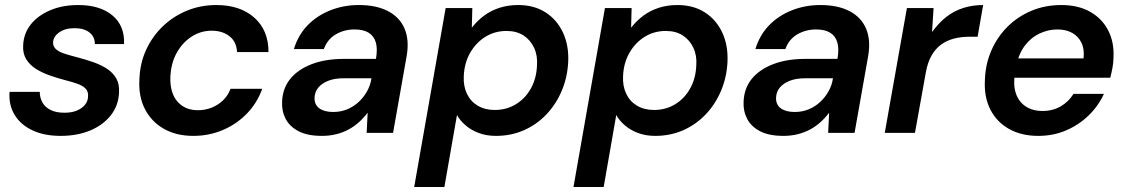

<svg xmlns="http://www.w3.org/2000/svg" viewBox="-20 -528 4476 763"><path d="M221 12Q155 12 108 -10.5Q61 -33 37.5 -72.5Q14 -112 18 -163H138Q138 -140 148.5 -121Q159 -102 181 -91Q203 -80 236 -80Q266 -80 286.5 -89Q307 -98 318.5 -112.5Q330 -127 330 -147Q331 -165 319.5 -176.5Q308 -188 286.5 -195.5Q265 -203 237 -210Q207 -218 177 -228.5Q147 -239 122.5 -254.5Q98 -270 84 -293Q70 -316 72 -348Q74 -395 102 -430.5Q130 -466 179 -487Q228 -508 291 -508Q377 -508 426.5 -467Q476 -426 473 -353H357Q357 -382 335.5 -399Q314 -416 276 -416Q239 -416 215.5 -399.5Q192 -383 191 -360Q190 -344 202 -333Q214 -322 235.5 -315Q257 -308 288 -300Q323 -291 353.5 -280Q384 -269 407 -253.5Q430 -238 442.5 -215.5Q455 -193 453 -160Q451 -109 420.5 -70Q390 -31 338.5 -9.5Q287 12 221 12Z M748 12Q680 12 630.5 -16.5Q581 -45 555.5 -95.5Q530 -146 534 -212Q536 -276 560.5 -329.5Q585 -383 626.5 -423Q668 -463 722.5 -485.5Q777 -508 840 -508Q934 -508 990.5 -458Q1047 -408 1047 -321H922Q920 -362 892 -384Q864 -406 821 -406Q778 -406 741.5 -382.5Q705 -359 682 -317.5Q659 -276 657 -221Q656 -191 663 -166.5Q670 -142 684.5 -125Q699 -108 719.5 -99Q740 -90 766 -90Q795 -90 820.5 -100Q846 -110 866 -129Q886 -148 896 -175H1022Q1002 -119 961.5 -77Q921 -35 866 -11.5Q811 12 748 12Z M1259 12Q1202 12 1166.5 -6.5Q1131 -25 1115 -56Q1099 -87 1101 -124Q1103 -177 1133.5 -214.5Q1164 -252 1218.5 -273Q1273 -294 1347 -294H1474Q1481 -334 1473.5 -359.5Q1466 -385 1445 -398Q1424 -411 1389 -411Q1348 -411 1314.5 -391.5Q1281 -372 1267 -333H1148Q1164 -387 1201 -426Q1238 -465 1291.5 -486.5Q1345 -508 1406 -508Q1476 -508 1522.5 -483.5Q1569 -459 1588 -413.5Q1607 -368 1596 -305L1542 0H1437L1441 -79H1440Q1425 -59 1406 -42Q1387 -25 1364.5 -13Q1342 -1 1315.5 5.5Q1289 12 1259 12ZM1304 -83Q1334 -83 1359.5 -93.5Q1385 -104 1405 -122.5Q1425 -141 1438.5 -165Q1452 -189 1456 -216V-217H1346Q1310 -217 1284.5 -207Q1259 -197 1245 -180Q1231 -163 1230 -140Q1229 -112 1249 -97.5Q1269 -83 1304 -83Z M1626 215 1751 -496H1857L1855 -419H1856Q1877 -446 1904 -466Q1931 -486 1965 -497Q1999 -508 2039 -508Q2103 -508 2148.5 -478.5Q2194 -449 2217.5 -398Q2241 -347 2238 -282Q2235 -221 2212.5 -167.5Q2190 -114 2151.5 -73.5Q2113 -33 2062 -10.5Q2011 12 1951 12Q1913 12 1882.5 0.5Q1852 -11 1830 -30Q1808 -49 1796 -71L1746 215ZM1946 -91Q1993 -91 2030.5 -114Q2068 -137 2090 -177Q2112 -217 2114 -268Q2117 -307 2102.5 -338Q2088 -369 2060.5 -387Q2033 -405 1993 -405Q1946 -405 1908.5 -381.5Q1871 -358 1848 -317.5Q1825 -277 1823 -225Q1821 -186 1835.5 -155.5Q1850 -125 1878.5 -108Q1907 -91 1946 -91Z M2259 215 2384 -496H2490L2488 -419H2489Q2510 -446 2537 -466Q2564 -486 2598 -497Q2632 -508 2672 -508Q2736 -508 2781.5 -478.5Q2827 -449 2850.5 -398Q2874 -347 2871 -282Q2868 -221 2845.5 -167.5Q2823 -114 2784.5 -73.5Q2746 -33 2695 -10.5Q2644 12 2584 12Q2546 12 2515.5 0.5Q2485 -11 2463 -30Q2441 -49 2429 -71L2379 215ZM2579 -91Q2626 -91 2663.5 -114Q2701 -137 2723 -177Q2745 -217 2747 -268Q2750 -307 2735.5 -338Q2721 -369 2693.5 -387Q2666 -405 2626 -405Q2579 -405 2541.5 -381.5Q2504 -358 2481 -317.5Q2458 -277 2456 -225Q2454 -186 2468.5 -155.5Q2483 -125 2511.5 -108Q2540 -91 2579 -91Z M3093 12Q3036 12 3000.5 -6.5Q2965 -25 2949 -56Q2933 -87 2935 -124Q2937 -177 2967.5 -214.5Q2998 -252 3052.5 -273Q3107 -294 3181 -294H3308Q3315 -334 3307.5 -359.5Q3300 -385 3279 -398Q3258 -411 3223 -411Q3182 -411 3148.5 -391.5Q3115 -372 3101 -333H2982Q2998 -387 3035 -426Q3072 -465 3125.5 -486.5Q3179 -508 3240 -508Q3310 -508 3356.5 -483.5Q3403 -459 3422 -413.5Q3441 -368 3430 -305L3376 0H3271L3275 -79H3274Q3259 -59 3240 -42Q3221 -25 3198.5 -13Q3176 -1 3149.5 5.5Q3123 12 3093 12ZM3138 -83Q3168 -83 3193.5 -93.5Q3219 -104 3239 -122.5Q3259 -141 3272.5 -165Q3286 -189 3290 -216V-217H3180Q3144 -217 3118.5 -207Q3093 -197 3079 -180Q3065 -163 3064 -140Q3063 -112 3083 -97.5Q3103 -83 3138 -83Z M3496 0 3584 -496H3690L3684 -402H3685Q3711 -438 3741.5 -461.5Q3772 -485 3808.5 -496.5Q3845 -508 3887 -508L3865 -382H3832Q3799 -382 3770.5 -374.5Q3742 -367 3719.5 -350.5Q3697 -334 3681.5 -306.5Q3666 -279 3659 -239L3616 0Z M4106 12Q4039 12 3990 -15.5Q3941 -43 3915.5 -93Q3890 -143 3894 -211Q3896 -273 3919.5 -327Q3943 -381 3983.5 -421.5Q4024 -462 4078.5 -485Q4133 -508 4198 -508Q4265 -508 4312.5 -481Q4360 -454 4384 -407Q4408 -360 4405 -301Q4405 -281 4401 -259Q4397 -237 4392 -219H3980L3993 -296H4286Q4290 -333 4277.5 -358.5Q4265 -384 4240.5 -397.5Q4216 -411 4182 -411Q4145 -411 4110.5 -394.5Q4076 -378 4051.5 -345Q4027 -312 4018 -262L4013 -233Q4006 -190 4017 -157Q4028 -124 4055.5 -105.5Q4083 -87 4123 -87Q4164 -87 4195.5 -105.5Q4227 -124 4246 -155H4367Q4345 -107 4306.5 -69.5Q4268 -32 4217 -10Q4166 12 4106 12Z"/></svg>

Font: DM Sans 28pt SemiBold
Style: Italic
Weight: 600
Italic angle: -10°
Version: Version 4.004;gftools[0.9.30]